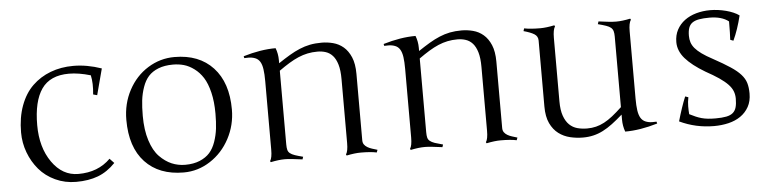

<svg xmlns="http://www.w3.org/2000/svg" viewBox="-38 -685 3504 875"><g transform="rotate(-5 1713.5 -247.5)"><path d="M280.8 20Q229.5 20 185.5 -0.5Q141.6 -21 112.3 -55.4Q83 -89.8 66.4 -134Q49.8 -178.2 49.8 -226.1Q49.8 -294.4 69.8 -348.6Q89.8 -402.8 125.5 -437.3Q161.1 -471.7 208.7 -489.7Q256.3 -507.8 313 -507.8Q375.5 -507.8 441.9 -484.9L410.2 -365.2L392.1 -370.1Q397.5 -421.4 389.2 -458Q334.5 -474.1 290 -474.1Q204.1 -474.1 165 -418.2Q126 -362.3 126 -252.9Q126 -150.9 173.6 -83Q221.2 -15.1 293.9 -15.1Q384.3 -15.1 440.9 -71.8L460.9 -50.8Q424.3 -12.7 381.1 3.7Q337.9 20 280.8 20Z M775.9 -507.8Q888.2 -507.8 952.1 -439Q1016.1 -370.1 1016.1 -247.1Q1016.1 -175.8 983.4 -114.3Q950.7 -52.7 894.5 -16.4Q838.4 20 772.9 20Q660.2 20 596.4 -48.1Q532.7 -116.2 532.7 -241.2Q532.7 -315.4 565.4 -376.7Q598.1 -438 654.1 -472.9Q710 -507.8 775.9 -507.8ZM766.1 -474.1Q727.5 -474.1 699.2 -462.9Q670.9 -451.7 653.8 -432.6Q636.7 -413.6 626.5 -384.3Q616.2 -355 612.5 -324.2Q608.9 -293.5 608.9 -252.9Q608.9 -188.5 624.3 -140.4Q639.6 -92.3 665.5 -65.7Q691.4 -39.1 720.7 -26.6Q750 -14.2 782.7 -14.2Q820.8 -14.2 849.4 -26.1Q877.9 -38.1 895 -57.4Q912.1 -76.7 922.4 -106.2Q932.6 -135.7 936.3 -166Q939.9 -196.3 939.9 -234.9Q939.9 -289.1 929.7 -331.5Q919.4 -374 902.6 -400.4Q885.7 -426.8 862.5 -443.8Q839.4 -460.9 815.9 -467.5Q792.5 -474.1 766.1 -474.1Z M1178.7 -361.8Q1178.7 -394.5 1175.5 -416.5Q1172.4 -438.5 1164.3 -451.7Q1156.2 -464.8 1142.1 -470.2Q1127.9 -475.6 1112.1 -475.6Q1096.2 -475.6 1092.8 -475.1L1090.8 -483.9Q1170.4 -507.8 1238.8 -507.8Q1249 -481.9 1249 -452.1V-438Q1277.3 -457 1301.3 -471.2Q1325.2 -485.4 1348.4 -495.1Q1371.6 -504.9 1396 -509.8Q1420.4 -514.6 1449.7 -514.6Q1476.1 -514.6 1502.2 -507.8Q1528.3 -501 1549.1 -483.4Q1569.8 -465.8 1582.8 -435.5Q1595.7 -405.3 1595.7 -358.9V-55.2Q1595.7 -43.5 1601.3 -35.6Q1606.9 -27.8 1616 -22.5Q1625 -17.1 1636.7 -13.4Q1648.4 -9.8 1661.1 -5.9L1656.7 5.9Q1629.4 0 1584 0Q1556.2 0 1519 7.8L1516.1 2.9Q1525.9 -11.2 1525.9 -48.8V-340.8Q1525.9 -381.8 1518.1 -408Q1510.3 -434.1 1496.8 -449Q1483.4 -463.9 1465.6 -469.7Q1447.8 -475.6 1427.7 -475.6Q1403.3 -475.6 1382.1 -471.2Q1360.8 -466.8 1339.6 -457.8Q1318.4 -448.7 1296.4 -435.3Q1274.4 -421.9 1249 -403.8V-66.9Q1249 -51.3 1251.5 -41.7Q1253.9 -32.2 1261.7 -25.9Q1269.5 -19.5 1283.7 -14.6Q1297.9 -9.8 1320.8 -3.9L1316.9 7.8Q1288.6 3.9 1268.8 2Q1249 0 1236.8 0Q1209 0 1171.9 7.8L1168.9 2.9Q1178.7 -11.2 1178.7 -48.8Z M1818.8 -361.8Q1818.8 -394.5 1815.7 -416.5Q1812.5 -438.5 1804.4 -451.7Q1796.4 -464.8 1782.2 -470.2Q1768.1 -475.6 1752.2 -475.6Q1736.3 -475.6 1732.9 -475.1L1731 -483.9Q1810.5 -507.8 1878.9 -507.8Q1889.2 -481.9 1889.2 -452.1V-438Q1917.5 -457 1941.4 -471.2Q1965.3 -485.4 1988.5 -495.1Q2011.7 -504.9 2036.1 -509.8Q2060.5 -514.6 2089.8 -514.6Q2116.2 -514.6 2142.3 -507.8Q2168.5 -501 2189.2 -483.4Q2210 -465.8 2222.9 -435.5Q2235.8 -405.3 2235.8 -358.9V-55.2Q2235.8 -43.5 2241.5 -35.6Q2247.1 -27.8 2256.1 -22.5Q2265.1 -17.1 2276.9 -13.4Q2288.6 -9.8 2301.3 -5.9L2296.9 5.9Q2269.5 0 2224.1 0Q2196.3 0 2159.2 7.8L2156.2 2.9Q2166 -11.2 2166 -48.8V-340.8Q2166 -381.8 2158.2 -408Q2150.4 -434.1 2137 -449Q2123.5 -463.9 2105.7 -469.7Q2087.9 -475.6 2067.9 -475.6Q2043.5 -475.6 2022.2 -471.2Q2001 -466.8 1979.7 -457.8Q1958.5 -448.7 1936.5 -435.3Q1914.6 -421.9 1889.2 -403.8V-66.9Q1889.2 -51.3 1891.6 -41.7Q1894 -32.2 1901.9 -25.9Q1909.7 -19.5 1923.8 -14.6Q1938 -9.8 1960.9 -3.9L1957 7.8Q1928.7 3.9 1908.9 2Q1889.2 0 1877 0Q1849.1 0 1812 7.8L1809.1 2.9Q1818.8 -11.2 1818.8 -48.8Z M2853 -136.2Q2853 -103.5 2856.2 -81.8Q2859.4 -60.1 2867.4 -46.9Q2875.5 -33.7 2889.6 -28.1Q2903.8 -22.5 2919.4 -22.5Q2935.1 -22.5 2939 -22.9L2941.4 -14.2Q2860.8 9.8 2793 9.8Q2783.2 -16.6 2783.2 -45.9V-68.8Q2757.3 -45.9 2735.1 -29.3Q2712.9 -12.7 2691.4 -1.7Q2669.9 9.3 2647.5 14.6Q2625 20 2599.1 20Q2569.8 20 2540.8 13.2Q2511.7 6.3 2488.3 -11.2Q2464.8 -28.8 2450.4 -59.1Q2436 -89.4 2436 -136.2V-438Q2436 -457.5 2419.7 -467.8Q2403.3 -478 2371.1 -486.8L2375 -499Q2403.3 -493.2 2448.2 -493.2Q2476.1 -493.2 2513.2 -501L2516.1 -496.1Q2506.3 -481 2506.3 -443.8V-153.8Q2506.3 -113.3 2515.6 -87.2Q2524.9 -61 2540.5 -45.9Q2556.2 -30.8 2577.1 -25.1Q2598.1 -19.5 2621.6 -19.5Q2643.6 -19.5 2662.4 -24.2Q2681.2 -28.8 2700.2 -38.8Q2719.2 -48.8 2739.3 -64.7Q2759.3 -80.6 2783.2 -103V-425.8Q2783.2 -440.9 2780.5 -450.4Q2777.8 -460 2770.3 -466.6Q2762.7 -473.1 2748.5 -478Q2734.4 -482.9 2711.4 -488.8L2715.3 -501Q2743.2 -497.1 2763.2 -495.1Q2783.2 -493.2 2795.4 -493.2Q2823.2 -493.2 2860.4 -501L2863.3 -496.1Q2853 -481.4 2853 -443.8Z M3372.6 -113.8Q3372.6 -78.6 3358.4 -53.2Q3344.2 -27.8 3320.6 -11.5Q3296.9 4.9 3265.4 12.5Q3233.9 20 3199.2 20Q3115.2 20 3041.5 -15.1Q3050.8 -47.4 3060.1 -75Q3069.3 -102.5 3079.1 -126L3093.3 -121.1Q3088.9 -99.6 3088.9 -79.8Q3088.9 -60.1 3090.3 -43.9Q3105.5 -36.1 3118.7 -30.5Q3131.8 -24.9 3145 -21.2Q3158.2 -17.6 3173.3 -15.9Q3188.5 -14.2 3208.5 -14.2Q3238.3 -14.2 3257.8 -18.1Q3277.3 -22 3288.3 -31.5Q3299.3 -41 3303.7 -56.9Q3308.1 -72.8 3308.1 -96.2Q3308.1 -114.3 3302 -130.1Q3295.9 -146 3281 -161.6Q3266.1 -177.2 3241.5 -194.1Q3216.8 -210.9 3180.2 -231Q3121.1 -266.1 3090.8 -301Q3060.5 -335.9 3060.5 -376Q3060.5 -407.7 3073.7 -432.4Q3086.9 -457 3109.6 -473.9Q3132.3 -490.7 3162.6 -499.3Q3192.9 -507.8 3226.6 -507.8Q3243.7 -507.8 3262.5 -505.4Q3281.2 -502.9 3298.8 -498.3Q3316.4 -493.7 3331.8 -487.1Q3347.2 -480.5 3358.4 -472.2Q3342.8 -408.2 3320.3 -359.9L3306.2 -365.2Q3307.1 -379.4 3307.6 -400.1Q3308.1 -420.9 3308.1 -449.2Q3276.4 -474.1 3220.2 -474.1Q3192.4 -474.1 3173.1 -470.7Q3153.8 -467.3 3142.1 -459Q3130.4 -450.7 3125.2 -436.3Q3120.1 -421.9 3120.1 -399.9Q3120.1 -383.8 3124.5 -369.9Q3128.9 -356 3140.1 -342.5Q3151.4 -329.1 3170.7 -315.2Q3189.9 -301.3 3220.2 -285.2Q3267.6 -259.3 3297.1 -239.7Q3326.7 -220.2 3343.5 -201.4Q3360.4 -182.6 3366.5 -162.1Q3372.6 -141.6 3372.6 -113.8Z"/></g></svg>

Font: Junge
Style: Regular
Weight: 400
Designer: Alexei Vanyashin
Foundry: Cyreal (www.cyreal.org)
Version: Version 1.002